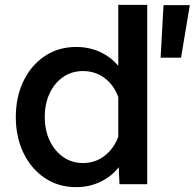

<svg xmlns="http://www.w3.org/2000/svg" viewBox="-20 -757 800 789"><path d="M293 -564Q347 -564 392 -543Q437 -522 466 -486V-737H585V0H471L468 -70Q440 -33 394 -10.5Q348 12 293 12Q220 12 164 -25.5Q108 -63 76.5 -128.5Q45 -194 45 -276Q45 -359 76.5 -424Q108 -489 164 -526.5Q220 -564 293 -564ZM321 -87Q371 -87 409.5 -116.5Q448 -146 466 -195V-358Q448 -408 409.5 -436.5Q371 -465 321 -465Q275 -465 239.5 -440.5Q204 -416 184 -373.5Q164 -331 164 -276Q164 -222 184 -179.5Q204 -137 239.5 -112Q275 -87 321 -87ZM640 -520 652 -736H760L724 -520Z"/></svg>

Font: Azeret Mono Medium
Style: Regular
Weight: 500
Designer: Martin Vácha
Foundry: Displaay
Version: Version 1.002